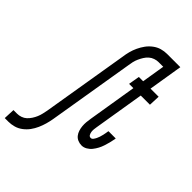

<svg xmlns="http://www.w3.org/2000/svg" viewBox="-360 -830 1139 1139"><g transform="rotate(45 209.5 -260.0)"><path d="M-81 215 -78 145H-48Q-32 145 -16 139.5Q0 134 12 123Q24 112 33.5 97.5Q43 83 49.5 67.5Q56 52 59.5 36.5Q63 21 66 6L156 -537Q159 -560 165 -583Q171 -606 181.5 -628.5Q192 -651 206.5 -671Q221 -691 241.5 -706.5Q262 -722 285 -728.5Q308 -735 331 -735H411L400 -665H329Q314 -665 298 -659.5Q282 -654 269.5 -643Q257 -632 248 -617.5Q239 -603 232 -587.5Q225 -572 221.5 -556.5Q218 -541 216 -526L126 17Q122 40 115.5 63Q109 86 99 108.5Q89 131 74.5 151Q60 171 39.5 186.5Q19 202 -4.5 208.5Q-28 215 -51 215ZM356 8Q339 8 324 1.5Q309 -5 299.5 -17Q290 -29 285 -44.5Q280 -60 278.5 -76.5Q277 -93 278.5 -110Q280 -127 283 -144L333 -450H297L309 -520H345L380 -735H442L407 -520H475L472 -450H395L343 -133Q341 -122 340 -111Q339 -100 340.5 -90Q342 -80 347 -71Q352 -62 363 -62Q372 -62 378.5 -71Q385 -80 389 -88.5Q393 -97 396 -106Q399 -115 401 -124Q403 -133 405 -142Q407 -151 408 -160L409 -165H470L469 -157Q466 -140 461.5 -123Q457 -106 451.5 -89Q446 -72 437.5 -56Q429 -40 417.5 -25.5Q406 -11 389.5 -1.5Q373 8 356 8Z"/></g></svg>

Font: Iosevka Term Curly
Style: Italic
Weight: 400
Italic angle: -9°
Designer: Belleve Invis
Foundry: Belleve Invis
Version: Version 32.3.0